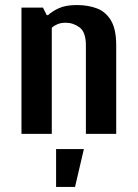

<svg xmlns="http://www.w3.org/2000/svg" viewBox="-20 -530 545 760"><path d="M65 0V-500H150L165 -470H170Q186 -485 213 -497.5Q240 -510 285 -510Q328 -510 363 -497Q398 -484 419 -449.5Q440 -415 440 -350V0H320V-350Q320 -403 295 -421.5Q270 -440 240 -440Q221 -440 207 -434Q193 -428 185 -420V0ZM202 210V60H312L277 210Z"/></svg>

Font: Cuprum
Style: Regular
Weight: 400
Designer: Jovanny Lemonad
Foundry: Jovanny Lemonad
Version: Version 3.000